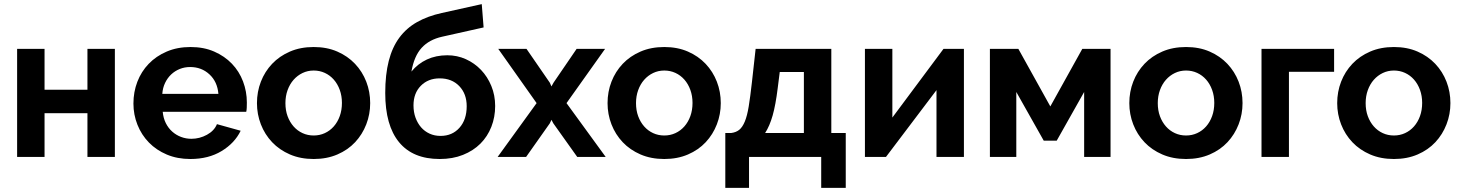

<svg xmlns="http://www.w3.org/2000/svg" viewBox="-20 -761 7082 931"><path d="M196 -326H404V-524H537V0H404V-212H196V0H63V-524H196Z M903 10Q840 10 789 -11.5Q738 -33 702 -70Q666 -107 646.5 -156Q627 -205 627 -259Q627 -315 646 -364.5Q665 -414 701 -451.5Q737 -489 788.5 -511Q840 -533 904 -533Q968 -533 1018.5 -511Q1069 -489 1104.5 -452Q1140 -415 1158.5 -366Q1177 -317 1177 -264Q1177 -251 1176.5 -239Q1176 -227 1174 -219H769Q772 -188 784 -164Q796 -140 815 -123Q834 -106 858 -97Q882 -88 908 -88Q948 -88 983.5 -107.5Q1019 -127 1032 -159L1147 -127Q1118 -67 1054.5 -28.5Q991 10 903 10ZM1039 -306Q1034 -365 995.5 -400.5Q957 -436 902 -436Q875 -436 851.5 -426.5Q828 -417 810 -400Q792 -383 780.5 -359Q769 -335 767 -306Z M1501 10Q1437 10 1386 -12Q1335 -34 1299.5 -71.5Q1264 -109 1245 -158Q1226 -207 1226 -261Q1226 -316 1245 -365Q1264 -414 1299.5 -451.5Q1335 -489 1386 -511Q1437 -533 1501 -533Q1565 -533 1615.5 -511Q1666 -489 1701.5 -451.5Q1737 -414 1756 -365Q1775 -316 1775 -261Q1775 -207 1756 -158Q1737 -109 1702 -71.5Q1667 -34 1616 -12Q1565 10 1501 10ZM1364 -261Q1364 -226 1374.5 -197.5Q1385 -169 1403.5 -148Q1422 -127 1447 -115.5Q1472 -104 1501 -104Q1530 -104 1555 -115.5Q1580 -127 1598.5 -148Q1617 -169 1627.5 -198Q1638 -227 1638 -262Q1638 -296 1627.5 -325Q1617 -354 1598.5 -375Q1580 -396 1555 -407.5Q1530 -419 1501 -419Q1472 -419 1447 -407Q1422 -395 1403.5 -374Q1385 -353 1374.5 -324Q1364 -295 1364 -261Z M2124 -583Q2061 -569 2024.5 -529Q1988 -489 1975 -414Q2006 -452 2050 -472.5Q2094 -493 2149 -493Q2197 -493 2239 -474Q2281 -455 2312.5 -422Q2344 -389 2362.5 -344Q2381 -299 2381 -247Q2381 -193 2362.5 -146Q2344 -99 2309.5 -64.5Q2275 -30 2225 -10Q2175 10 2112 10Q1982 10 1915 -71.5Q1848 -153 1848 -310Q1848 -399 1865 -465.5Q1882 -532 1916.5 -578.5Q1951 -625 2002.5 -654Q2054 -683 2122 -698L2316 -741L2325 -628ZM1985 -250Q1985 -217 1995 -190Q2005 -163 2022 -143.5Q2039 -124 2063 -113Q2087 -102 2116 -102Q2173 -102 2208 -141.5Q2243 -181 2243 -246Q2243 -306 2207 -343.5Q2171 -381 2112 -381Q2056 -381 2020.5 -345Q1985 -309 1985 -250Z M2533 -524 2646 -360 2654 -342 2664 -360 2776 -524H2914L2727 -261L2917 0H2779L2663 -163L2654 -180L2646 -163L2531 0H2393L2582 -261L2396 -524Z M3201 10Q3137 10 3086 -12Q3035 -34 2999.5 -71.5Q2964 -109 2945 -158Q2926 -207 2926 -261Q2926 -316 2945 -365Q2964 -414 2999.5 -451.5Q3035 -489 3086 -511Q3137 -533 3201 -533Q3265 -533 3315.5 -511Q3366 -489 3401.5 -451.5Q3437 -414 3456 -365Q3475 -316 3475 -261Q3475 -207 3456 -158Q3437 -109 3402 -71.5Q3367 -34 3316 -12Q3265 10 3201 10ZM3064 -261Q3064 -226 3074.5 -197.5Q3085 -169 3103.5 -148Q3122 -127 3147 -115.5Q3172 -104 3201 -104Q3230 -104 3255 -115.5Q3280 -127 3298.5 -148Q3317 -169 3327.5 -198Q3338 -227 3338 -262Q3338 -296 3327.5 -325Q3317 -354 3298.5 -375Q3280 -396 3255 -407.5Q3230 -419 3201 -419Q3172 -419 3147 -407Q3122 -395 3103.5 -374Q3085 -353 3074.5 -324Q3064 -295 3064 -261Z M3497 -116H3525Q3549 -119 3564.5 -131.5Q3580 -144 3591.5 -171.5Q3603 -199 3610.5 -245Q3618 -291 3626 -362L3644 -524H4011V-116H4081V150H3962V0H3612V150H3497ZM3878 -116V-412H3761L3751 -333Q3741 -252 3726.5 -201Q3712 -150 3690 -116Z M4307 -191 4555 -524H4654V0H4521V-324L4276 0H4174V-524H4307Z M5073 -245 5228 -524H5365V0H5237V-315L5104 -79H5041L4908 -315V0H4780V-524H4918Z M5731 10Q5667 10 5616 -12Q5565 -34 5529.5 -71.5Q5494 -109 5475 -158Q5456 -207 5456 -261Q5456 -316 5475 -365Q5494 -414 5529.5 -451.5Q5565 -489 5616 -511Q5667 -533 5731 -533Q5795 -533 5845.5 -511Q5896 -489 5931.5 -451.5Q5967 -414 5986 -365Q6005 -316 6005 -261Q6005 -207 5986 -158Q5967 -109 5932 -71.5Q5897 -34 5846 -12Q5795 10 5731 10ZM5594 -261Q5594 -226 5604.5 -197.5Q5615 -169 5633.5 -148Q5652 -127 5677 -115.5Q5702 -104 5731 -104Q5760 -104 5785 -115.5Q5810 -127 5828.5 -148Q5847 -169 5857.5 -198Q5868 -227 5868 -262Q5868 -296 5857.5 -325Q5847 -354 5828.5 -375Q5810 -396 5785 -407.5Q5760 -419 5731 -419Q5702 -419 5677 -407Q5652 -395 5633.5 -374Q5615 -353 5604.5 -324Q5594 -295 5594 -261Z M6449 -413H6230V0H6097V-524H6449Z M6739 10Q6675 10 6624 -12Q6573 -34 6537.5 -71.5Q6502 -109 6483 -158Q6464 -207 6464 -261Q6464 -316 6483 -365Q6502 -414 6537.5 -451.5Q6573 -489 6624 -511Q6675 -533 6739 -533Q6803 -533 6853.5 -511Q6904 -489 6939.5 -451.5Q6975 -414 6994 -365Q7013 -316 7013 -261Q7013 -207 6994 -158Q6975 -109 6940 -71.5Q6905 -34 6854 -12Q6803 10 6739 10ZM6602 -261Q6602 -226 6612.5 -197.5Q6623 -169 6641.5 -148Q6660 -127 6685 -115.5Q6710 -104 6739 -104Q6768 -104 6793 -115.5Q6818 -127 6836.5 -148Q6855 -169 6865.5 -198Q6876 -227 6876 -262Q6876 -296 6865.5 -325Q6855 -354 6836.5 -375Q6818 -396 6793 -407.5Q6768 -419 6739 -419Q6710 -419 6685 -407Q6660 -395 6641.5 -374Q6623 -353 6612.5 -324Q6602 -295 6602 -261Z"/></svg>

Font: Oxford Sans
Style: Bold
Weight: 700
Designer: Matt McInerney, Pablo Impallari, Rodrigo Fuenzalida
Foundry: Matt McInerney, Pablo Impallari, Rodrigo Fuenzalida
Version: Version 3.000g; ttfautohint (v1.5) -l 8 -r 28 -G 28 -x 14 -D